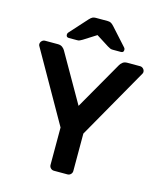

<svg xmlns="http://www.w3.org/2000/svg" viewBox="-130 -995 921 1090"><g transform="rotate(15 331.0 -450.0)"><path d="M629 -692C623.7 -697.3 617.3 -700 610 -700H535C523.7 -700 514.5 -697.2 507.5 -691.5C500.5 -685.8 495.7 -680.3 493 -675L331 -392L169 -675C166.3 -680.3 161.5 -685.8 154.5 -691.5C147.5 -697.2 138.3 -700 127 -700H52C44.7 -700 38.3 -697.3 33 -692C27.7 -686.7 25 -680.3 25 -673C25 -669.7 25.7 -666.7 27 -664L264 -247V-27C264 -19.7 266.7 -13.3 272 -8C277.3 -2.7 283.7 0 291 0H371C378.3 0 384.7 -2.7 390 -8C395.3 -13.3 398 -19.7 398 -27V-247L635 -664C636.3 -666.7 637 -669.7 637 -673C637 -680.3 634.3 -686.7 629 -692ZM385 -896C379.7 -898.7 373.3 -900 366 -900H296C288.7 -900 282.3 -898.7 277 -896C271.7 -893.3 265.7 -888.3 259 -881L167 -779C163.7 -775.7 162 -771.3 162 -766C162 -755.3 167.3 -750 178 -750H226C232 -750 237 -750.8 241 -752.5C245 -754.2 250.3 -757 257 -761L331 -808L405 -761C411.7 -757 417 -754.2 421 -752.5C425 -750.8 430 -750 436 -750H484C494.7 -750 500 -755.3 500 -766C500 -771.3 498.3 -775.7 495 -779L403 -881C396.3 -888.3 390.3 -893.3 385 -896Z"/></g></svg>

Font: Rubik
Style: Regular
Weight: 500
Designer: Hubert & Fischer
Foundry: Hubert & Fischer
Version: Version 1.100